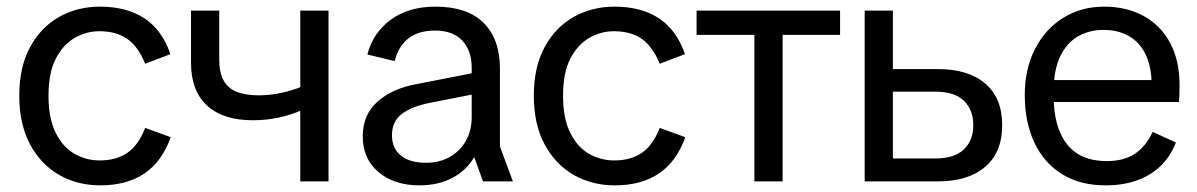

<svg xmlns="http://www.w3.org/2000/svg" viewBox="-20 -546 3604 578"><path d="M282 12Q213 12 158 -19.5Q103 -51 70.5 -111.5Q38 -172 38 -258Q38 -344 70.5 -404Q103 -464 158 -495Q213 -526 281 -526Q361 -526 414.5 -491Q468 -456 493 -383L417 -354Q396 -406 363 -429Q330 -452 279 -452Q240 -452 205 -432Q170 -412 148 -369.5Q126 -327 126 -258Q126 -189 148 -145.5Q170 -102 205 -82.5Q240 -63 280 -63Q330 -63 363.5 -86Q397 -109 417 -161L494 -133Q468 -60 415 -24Q362 12 282 12Z M741 -184Q651 -184 603 -228.5Q555 -273 555 -357V-514H640V-366Q640 -329 652.5 -305Q665 -281 691.5 -270Q718 -259 760 -259Q792 -259 827 -266.5Q862 -274 890 -286V-215Q856 -200 819 -192Q782 -184 741 -184ZM884 0V-514H969V0Z M1242 12Q1167 12 1119.5 -28Q1072 -68 1072 -135Q1072 -201 1117 -240.5Q1162 -280 1235 -293L1445 -334V-270L1272 -236Q1218 -225 1189 -202.5Q1160 -180 1160 -139Q1160 -99 1187 -77.5Q1214 -56 1262 -56Q1303 -56 1334 -73.5Q1365 -91 1382.5 -122Q1400 -153 1400 -194V-342Q1400 -394 1371.5 -424Q1343 -454 1290 -454Q1239 -454 1209 -430Q1179 -406 1168 -362L1086 -382Q1102 -446 1155.5 -486Q1209 -526 1291 -526Q1387 -526 1436 -477Q1485 -428 1485 -340V-105L1524 0H1434L1408 -72H1407Q1383 -32 1341 -10Q1299 12 1242 12Z M1831 12Q1762 12 1707 -19.5Q1652 -51 1619.5 -111.5Q1587 -172 1587 -258Q1587 -344 1619.5 -404Q1652 -464 1707 -495Q1762 -526 1830 -526Q1910 -526 1963.5 -491Q2017 -456 2042 -383L1966 -354Q1945 -406 1912 -429Q1879 -452 1828 -452Q1789 -452 1754 -432Q1719 -412 1697 -369.5Q1675 -327 1675 -258Q1675 -189 1697 -145.5Q1719 -102 1754 -82.5Q1789 -63 1829 -63Q1879 -63 1912.5 -86Q1946 -109 1966 -161L2043 -133Q2017 -60 1964 -24Q1911 12 1831 12Z M2251 0V-486H2336V0ZM2077 -441V-514H2509V-441Z M2583 0V-514H2668V-338H2804Q2895 -338 2946 -294.5Q2997 -251 2997 -169Q2997 -88 2946 -44Q2895 0 2804 0ZM2668 -69H2796Q2854 -69 2882 -96.5Q2910 -124 2910 -169Q2910 -215 2882 -242.5Q2854 -270 2796 -270H2668Z M3308 12Q3232 12 3177.5 -21.5Q3123 -55 3094 -116.5Q3065 -178 3065 -260Q3065 -339 3096 -399Q3127 -459 3181 -492.5Q3235 -526 3304 -526Q3372 -526 3423.5 -497.5Q3475 -469 3503 -416Q3531 -363 3531 -290Q3531 -275 3530.5 -261Q3530 -247 3529 -239H3114V-305H3478L3447 -288Q3447 -342 3430 -379.5Q3413 -417 3380 -436.5Q3347 -456 3302 -456Q3260 -456 3226 -437Q3192 -418 3172 -377Q3152 -336 3152 -271V-256Q3152 -163 3192 -112Q3232 -61 3312 -61Q3362 -61 3395.5 -82.5Q3429 -104 3450 -149L3520 -117Q3503 -74 3473 -45.5Q3443 -17 3401.5 -2.5Q3360 12 3308 12Z"/></svg>

Font: TikTok Sans 24pt
Style: Regular
Weight: 400
Version: Version 4.000